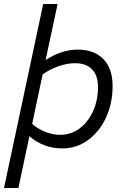

<svg xmlns="http://www.w3.org/2000/svg" viewBox="-34 -730 634 960"><path d="M-14 210 182 -710H254L194 -430Q275 -482 354 -482Q437 -482 483 -434.5Q529 -387 529 -301Q529 -213 496 -142Q463 -71 406 -29.5Q349 12 278 12Q183 12 113 -49L58 210ZM267 -56Q321 -56 363.5 -87.5Q406 -119 431 -173.5Q456 -228 456 -295Q456 -352 426.5 -383Q397 -414 341 -414Q302 -414 259 -399Q216 -384 179 -358L127 -111Q154 -86 191.5 -71Q229 -56 267 -56Z"/></svg>

Font: Sometype Mono
Style: Italic
Weight: 400
Italic angle: -12°
Monospace: yes
Designer: Ryoichi Tsunekawa
Foundry: Dharma Type
Version: Version 1.000; ttfautohint (v1.8.3)